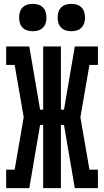

<svg xmlns="http://www.w3.org/2000/svg" viewBox="-20 -976 540 996"><path d="M12 0V-96H56L103 -368L56 -639H12V-735H132L188 -407H204V-735H296V-407H312L368 -735H488V-639H444L397 -368L444 -96H488V0H368L312 -328H296V0H204V-328H188L132 0ZM350 -814Q336 -814 322 -818Q308 -822 297.5 -832.5Q287 -843 283 -857Q279 -871 279 -885Q279 -899 283 -913Q287 -927 297.5 -937.5Q308 -948 322 -952Q336 -956 350 -956Q364 -956 378 -952Q392 -948 402.5 -937.5Q413 -927 417 -913Q421 -899 421 -885Q421 -871 417 -857Q413 -843 402.5 -832.5Q392 -822 378 -818Q364 -814 350 -814ZM150 -814Q136 -814 122 -818Q108 -822 97.5 -832.5Q87 -843 83 -857Q79 -871 79 -885Q79 -899 83 -913Q87 -927 97.5 -937.5Q108 -948 122 -952Q136 -956 150 -956Q164 -956 178 -952Q192 -948 202.5 -937.5Q213 -927 217 -913Q221 -899 221 -885Q221 -871 217 -857Q213 -843 202.5 -832.5Q192 -822 178 -818Q164 -814 150 -814Z"/></svg>

Font: Iosevka Slab
Style: Bold
Weight: 700
Monospace: yes
Designer: Belleve Invis
Foundry: Belleve Invis
Version: Version 11.1.1; ttfautohint (v1.8.3)